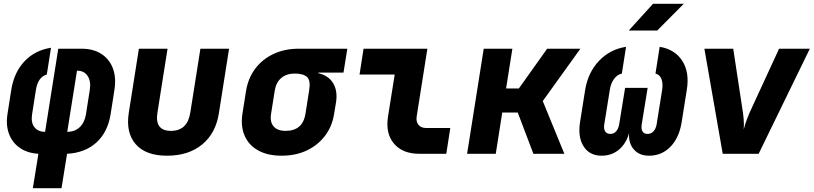

<svg xmlns="http://www.w3.org/2000/svg" viewBox="-20 -805 4259 1005"><path d="M152 180 181 0Q126 -3 86 -29.5Q46 -56 28 -102Q10 -148 19 -207L39 -335Q54 -427 108.5 -484.5Q163 -542 247 -555L225 -415Q179 -402 168 -335L148 -207Q141 -164 160 -139.5Q179 -115 216 -115L285 -550H408Q469 -550 511 -522.5Q553 -495 571 -447Q589 -399 579 -335L559 -207Q544 -113 484.5 -59Q425 -5 331 0L302 180ZM332 -115Q372 -115 397.5 -139.5Q423 -164 430 -207L450 -335Q457 -379 439 -407Q421 -435 384 -435H383Z M854 10Q743 10 690.5 -50Q638 -110 654 -214L707 -550H857L804 -215Q789 -120 875 -120Q961 -120 976 -215L1029 -550H1179L1126 -214Q1110 -108 1038.5 -49Q967 10 854 10Z M1454 10Q1381 10 1331.5 -17.5Q1282 -45 1260.5 -94.5Q1239 -144 1249 -210L1268 -330Q1279 -396 1316 -445.5Q1353 -495 1411.5 -522.5Q1470 -550 1543 -550H1798L1778 -425H1646V-422Q1699 -410 1723.5 -370Q1748 -330 1739 -270L1729 -210Q1719 -144 1681.5 -94.5Q1644 -45 1586 -17.5Q1528 10 1454 10ZM1475 -120Q1565 -120 1579 -210L1598 -330Q1607 -384 1587 -402Q1567 -420 1523 -420Q1480 -420 1452.5 -397Q1425 -374 1418 -330L1399 -210Q1392 -167 1412 -143.5Q1432 -120 1475 -120Z M2175 0Q2087 0 2042 -53.5Q1997 -107 2011 -195L2046 -415H1862L1883 -550H2217L2161 -195Q2157 -168 2170.5 -151.5Q2184 -135 2211 -135H2337L2316 0Z M2425 0 2512 -550H2662L2629 -342H2696L2844 -550H3018L2821 -276L2934 0H2772L2690 -216H2609L2575 0Z M3129 10Q3066 10 3035 -38.5Q3004 -87 3016 -165L3043 -335Q3058 -426 3115.5 -486.5Q3173 -547 3257 -560L3235 -420Q3210 -414 3193.5 -391Q3177 -368 3172 -335L3143 -154Q3139 -131 3147.5 -117.5Q3156 -104 3175 -104Q3193 -104 3205 -117.5Q3217 -131 3221 -154L3252 -345H3370L3339 -154Q3335 -131 3343 -117.5Q3351 -104 3369 -104Q3388 -104 3400.5 -117.5Q3413 -131 3417 -154L3446 -335Q3451 -368 3442.5 -391Q3434 -414 3411 -420L3433 -560Q3512 -547 3551 -487Q3590 -427 3575 -335L3548 -165Q3535 -84 3489.5 -37Q3444 10 3377 10Q3326 10 3297.5 -23Q3269 -56 3273 -109Q3258 -54 3220 -22Q3182 10 3129 10ZM3271 -645 3398 -785H3559L3420 -645Z M3763 0 3667 -550H3818L3865 -241Q3870 -213 3872.5 -183Q3875 -153 3873 -127Q3879 -153 3890.5 -183Q3902 -213 3915 -240L4058 -550H4219L3951 0Z"/></svg>

Font: JetBrains Mono ExtraBold
Style: Italic
Weight: 800
Italic angle: -9°
Monospace: yes
Designer: Philipp Nurullin, Konstantin Bulenkov
Foundry: JetBrains
Version: Version 2.305; ttfautohint (v1.8.4.7-5d5b)